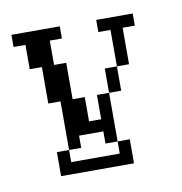

<svg xmlns="http://www.w3.org/2000/svg" viewBox="-46 -336 361 380"><g transform="rotate(-10 134.0 -146.0)"><path d="M48.3 0V-48.3H72.8V-23.9H170.4V-48.3H194.8V0ZM170.4 -146V-194.8H194.8V-146ZM72.8 -48.3V-146H48.3V-219.2H23.9V-268.1H0V-292.5H97.2V-268.1H72.8V-219.2H97.2V-146H121.6V-97.2H146V-146H170.4V-48.3H146V-72.8H97.2V-48.3ZM194.8 -194.8V-268.1H170.4V-292.5H243.7V-268.1H219.2V-194.8Z"/></g></svg>

Font: FS Mondwest Regular
Style: Regular
Weight: 400
Designer: NZWStudios2024
Foundry: https://fontstruct.com
Version: Version 1.0